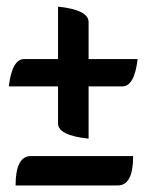

<svg xmlns="http://www.w3.org/2000/svg" viewBox="-20 -568 447 583"><path d="M337.9 -4.9H27.3Q27.3 -94.2 74.2 -94.2H384.3Q384.3 -4.9 337.9 -4.9ZM249 -305.7V-147Q156.2 -156.7 156.2 -193.4V-305.7H6.8Q16.6 -388.7 53.7 -388.7H156.2V-547.9Q249 -538.1 249 -501V-388.7H397.9Q388.2 -305.7 351.6 -305.7Z"/></svg>

Font: Bainsley
Style: Bold
Weight: 700
Designer: Paul James MIller
Foundry: High-Logic / Made with FontCreator
Version: Version 1.411;March 28, 2021;FontCreator 13.0.0.2683 64-bit